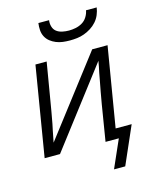

<svg xmlns="http://www.w3.org/2000/svg" viewBox="-131 -827 862 1075"><g transform="rotate(-15 300.0 -289.5)"><path d="M343 -600Q322 -600 302 -602.5Q282 -605 263.5 -612.5Q245 -620 230 -632Q215 -644 206 -661Q197 -678 195.5 -698.5Q194 -719 197 -740H259Q256 -721 261.5 -702.5Q267 -684 281 -673.5Q295 -663 314 -659Q333 -655 352 -655Q371 -655 391 -659Q411 -663 429 -673.5Q447 -684 458.5 -702.5Q470 -721 473 -740H535Q532 -719 523.5 -698.5Q515 -678 500 -661Q485 -644 466 -632Q447 -620 426.5 -612.5Q406 -605 385 -602.5Q364 -600 343 -600ZM459 161H394L465 0H388L422 -208Q428 -242 434 -276Q440 -310 447 -345L454 -383Q458 -400 461 -416Q464 -432 467 -449L124 0H35L121 -520H186L151 -312Q146 -278 139.5 -244Q133 -210 127 -175L119 -137Q116 -120 112.5 -104Q109 -88 106 -71L450 -520H539L462 -58H555Z"/></g></svg>

Font: Iosevka Light Extended Oblique
Style: Regular
Weight: 300
Width: 7
Italic angle: -9°
Monospace: yes
Designer: Belleve Invis
Foundry: Belleve Invis
Version: Version 32.5.0; ttfautohint (v1.8.4)